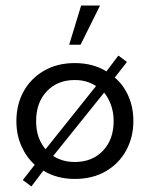

<svg xmlns="http://www.w3.org/2000/svg" viewBox="-20 -634 539 691"><path d="M93 37 62 14 105 -41Q75 -68 57 -108.5Q39 -149 39 -198Q39 -258 65 -305Q91 -352 138.5 -379.5Q186 -407 249 -407Q315 -407 363 -377L406 -434L437 -411L393 -355Q424 -329 442 -288.5Q460 -248 460 -198Q460 -140 434 -92.5Q408 -45 360.5 -17.5Q313 10 249 10Q217 10 188.5 2.5Q160 -5 136 -20ZM132 -82 339 -341 338 -316Q318 -331 297 -338.5Q276 -346 249 -346Q187 -346 148.5 -305.5Q110 -265 110 -198Q110 -164 120 -137.5Q130 -111 151 -89ZM249 -51Q312 -51 350.5 -91.5Q389 -132 389 -198Q389 -232 378 -260Q367 -288 351 -305L363 -311L158 -56L164 -78Q181 -65 202.5 -58Q224 -51 249 -51ZM229 -473 272 -614H340L270 -473Z"/></svg>

Font: Rokkitt
Style: Regular
Weight: 400
Designer: Vernon Adams
Foundry: Vernon Adams
Version: Version 3.103